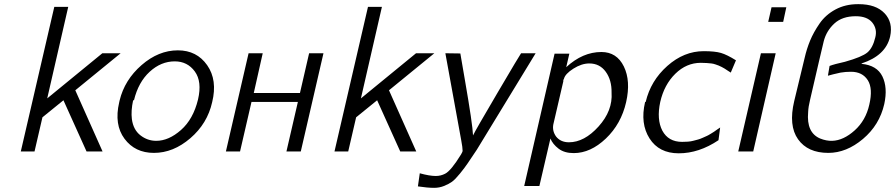

<svg xmlns="http://www.w3.org/2000/svg" viewBox="-20 -728 4303 923"><path d="M80 0 241 -695H308L207 -255L472 -472H560L342 -294L473 0H396L285 -246L184 -164L146 0Z M553 -236Q553 -239 555 -245Q579 -344 660.5 -415Q742 -486 835 -486Q926 -486 976 -414.5Q1026 -343 1000 -237Q977 -134 895 -63.5Q813 7 720 7Q629 7 578.5 -61Q528 -129 553 -236ZM624 -246H620Q609 -195 614 -155Q621 -104 655 -77.5Q689 -51 731 -51Q791 -51 850 -103Q909 -155 932 -250Q952 -336 916.5 -384.5Q881 -433 820 -433Q754 -433 699.5 -383Q645 -333 624 -246Z M1066 0 1175 -472H1243L1200 -281H1422L1466 -472H1535L1426 0H1357L1412 -238H1189L1134 0Z M1588 0 1749 -695H1816L1715 -255L1980 -472H2068L1850 -294L1981 0H1904L1793 -246L1692 -164L1654 0Z M2121 -472Q2133 -472 2157 -471.5Q2181 -471 2193 -471L2215 -343Q2252 -130 2254 -77Q2264 -99 2372 -282.5Q2480 -466 2485 -472H2555L2272 -8Q2241 38 2228 57.5Q2215 77 2191.5 106Q2168 135 2152.5 146Q2137 157 2114.5 166Q2092 175 2067 175Q2035 175 1989 168L1998 105Q2045 118 2075 118Q2099 118 2120 107Q2148 93 2196 15Q2203 3 2204 -2Q2204 -18 2197 -55Z M2500 166 2646 -470H2717L2702 -405Q2781 -478 2871 -478Q2945 -478 2979 -408.5Q3013 -339 2990 -237Q2966 -132 2892.5 -62Q2819 8 2738 8Q2693 8 2665 -13.5Q2637 -35 2626 -62L2573 166ZM2691 -349Q2691 -348 2690 -346.5Q2689 -345 2688 -344V-340V-337L2640 -130Q2634 -99 2653 -72Q2675 -44 2715 -44Q2789 -44 2857.5 -120Q2926 -196 2920 -283Q2921 -343 2892 -383Q2863 -423 2813 -423Q2776 -423 2736.5 -398Q2697 -373 2691 -349Z M3081 -237Q3082 -238 3082 -238H3084Q3108 -340 3188 -411Q3268 -482 3363 -482Q3417 -482 3446 -473.5Q3475 -465 3518 -438L3493 -379Q3488 -382 3477.5 -389Q3467 -396 3463 -398.5Q3459 -401 3449.5 -406Q3440 -411 3434.5 -413Q3429 -415 3419 -418.5Q3409 -422 3399.5 -423Q3390 -424 3377 -425Q3364 -426 3349 -426Q3280 -426 3226.5 -373.5Q3173 -321 3154 -238Q3136 -154 3164 -100Q3193 -46 3259 -46Q3273 -46 3287 -47Q3301 -48 3314 -51.5Q3327 -55 3336.5 -57.5Q3346 -60 3359 -66Q3372 -72 3378 -74.5Q3384 -77 3397 -85Q3410 -93 3413 -95Q3416 -97 3428.5 -106Q3441 -115 3442 -115L3434 -54Q3340 9 3243 9Q3148 9 3102.5 -62.5Q3057 -134 3081 -237Z M3673 -623 3689 -693H3760L3745 -623ZM3529 0 3638 -472H3709L3601 0Z M3798 -242 3848 -449Q3858 -493 3874.5 -533Q3891 -573 3920 -615Q3949 -657 3996.5 -682.5Q4044 -708 4104 -708H4108Q4191 -708 4232.5 -664Q4274 -620 4259 -552Q4238 -461 4122 -423V-421Q4196 -414 4222 -360.5Q4248 -307 4231 -228Q4208 -127 4128.5 -60Q4049 7 3962 7Q3863 7 3816.5 -58.5Q3770 -124 3798 -242ZM3960 -364 3968 -411Q3992 -420 4042 -431Q4124 -454 4150 -476Q4176 -498 4188 -549Q4198 -589 4173 -620Q4148 -650 4094 -650Q4029 -650 3991 -615Q3953 -580 3940 -530L3918 -437L3874 -247Q3866 -215 3865 -189Q3856 -90 3923 -62Q3953 -50 3981 -51Q4035 -53 4088.5 -101Q4142 -149 4159 -225Q4177 -302 4152 -342Q4126 -383 4071 -383Q4045 -383 4021 -379Q3980 -370 3960 -364Z"/></svg>

Font: Coval
Style: ExtraLight Italic
Weight: 200
Foundry: Context Ltd
Version: Version 001.000